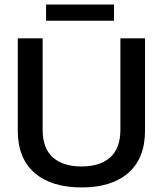

<svg xmlns="http://www.w3.org/2000/svg" viewBox="-20 -812 714 842"><path d="M182 -721V-792H480V-721ZM338 10Q205 10 131.5 -54Q58 -118 58 -239V-644H167V-243Q167 -162 211.5 -122Q256 -82 338 -82Q419 -82 463.5 -122Q508 -162 508 -243V-644H616V-239Q616 -118 543 -54Q470 10 338 10Z"/></svg>

Font: Kanit
Style: Regular
Weight: 400
Designer: Katatrad Team
Foundry: CadsonDemak
Version: Version 2.000; ttfautohint (v1.8.3)